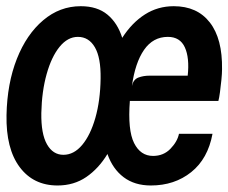

<svg xmlns="http://www.w3.org/2000/svg" viewBox="-53 -576 718 604"><path d="M128 7.5Q52 7.5 8.8 -50.5Q-34.5 -108.5 -32.5 -214Q-30.5 -313.5 0 -390.8Q30.5 -468 82.8 -512.2Q135 -556.5 201 -556.5Q253 -556.5 285 -530Q317 -503.5 331.5 -457Q362 -504.5 402.8 -530.5Q443.5 -556.5 493.5 -556.5Q567.5 -556.5 607.2 -505.2Q647 -454 645.5 -358Q645.5 -345 643.5 -324.8Q641.5 -304.5 639 -286Q636.5 -267.5 634 -258.5H355.5Q348.5 -166.5 368.8 -126Q389 -85.5 428.5 -85.5Q461.5 -85.5 483.2 -108Q505 -130.5 510 -155H615.5Q601 -76.5 548.5 -34.5Q496 7.5 421.5 7.5Q370.5 7.5 336 -18.5Q301.5 -44.5 285 -91.5Q257.5 -46 218.5 -19.2Q179.5 7.5 128 7.5ZM146.5 -89Q179.5 -89 205.5 -120Q231.5 -151 247 -205.2Q262.5 -259.5 263.5 -329Q264.5 -394.5 245.5 -427.2Q226.5 -460 192 -460Q160 -460 134.5 -428.8Q109 -397.5 93.8 -343.2Q78.5 -289 77 -220.5Q76 -155 94.8 -122Q113.5 -89 146.5 -89ZM362 -305.5Q366.5 -326 382.2 -332Q398 -338 418 -338H537.5Q543.5 -394 528.5 -427Q513.5 -460 475 -460Q428.5 -460 400.2 -419.2Q372 -378.5 362 -305.5Z"/></svg>

Font: Spline Sans Mono Medium
Style: Italic
Weight: 500
Italic angle: -4°
Monospace: yes
Designer: Eben Sorkin, Mirko Velimirovic
Foundry: Sorkin Type
Version: Version 1.004